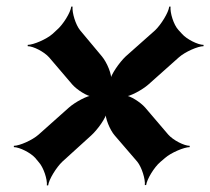

<svg xmlns="http://www.w3.org/2000/svg" viewBox="-20 -626 637 582"><path d="M87 -147 97 -135C112 -119 124 -82 122 -64H126C128 -82 151 -119 169 -136L256 -215C275 -232 302 -269 304 -287H300C298 -269 313 -232 328 -215L396 -136C410 -119 421 -82 419 -65H423C425 -82 447 -119 466 -135L480 -147C498 -163 538 -180 555 -180V-184C538 -184 505 -201 490 -218L420 -300C406 -316 374 -337 357 -337V-333C374 -333 412 -354 430 -370L522 -452C541 -469 580 -486 597 -486V-490C580 -490 546 -507 532 -523L521 -535C506 -551 495 -588 497 -606H493C491 -588 468 -551 450 -534L361 -455C342 -437 316 -400 313 -381H317C320 -400 304 -437 289 -455L223 -534C209 -551 198 -588 200 -606H196C194 -588 171 -551 152 -535L139 -523C121 -507 81 -490 64 -490V-486C81 -486 114 -469 129 -452L199 -370C213 -354 245 -333 262 -333V-337C245 -337 207 -316 189 -300L97 -218C78 -201 39 -184 22 -184V-180C39 -180 73 -163 87 -147Z"/></svg>

Font: Asimov
Style: EdgeIt
Weight: 500
Designer: Google
Version: Version 2.000980: 2014